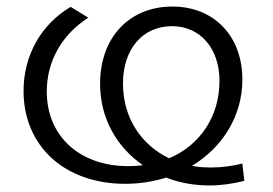

<svg xmlns="http://www.w3.org/2000/svg" viewBox="-20 -555 834 587"><path d="M721 -55C689 -47 657 -43 626 -43C606 -43 586 -44 567 -48C661 -105 721 -201 721 -312C721 -445 634 -535 507 -535C375 -535 286 -440 286 -299C286 -193 337 -105 417 -50C403 -48 388 -47 373 -47C223 -47 123 -139 123 -275C123 -368 169 -449 250 -501L196 -534C105 -480 52 -385 52 -277C52 -108 178 7 363 7C407 7 449 0 488 -12C529 4 574 12 621 12C655 12 691 7 727 -2ZM356 -300C356 -405 416 -475 506 -475C592 -475 651 -407 651 -308C651 -198 591 -111 497 -71C412 -112 356 -194 356 -300Z"/></svg>

Font: Talent
Style: Regular
Weight: 400
Designer: Mike Powis
Version: Version 1.001;hotconv 1.0.109;makeotfexe 2.5.65596